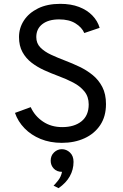

<svg xmlns="http://www.w3.org/2000/svg" viewBox="-20 -732 639 1000"><path d="M302 12Q241 12 191.5 -8.2Q142 -28.5 107.8 -63.8Q73.5 -99 58 -144L140 -174Q161 -127.5 203.8 -98.8Q246.5 -70 304 -70Q367 -70 404.5 -100.2Q442 -130.5 442 -188Q442 -228.5 419.5 -256Q397 -283.5 361 -302.2Q325 -321 284 -336Q247.5 -349.5 211 -366Q174.5 -382.5 144.8 -405.2Q115 -428 97 -460.8Q79 -493.5 79 -539Q79 -586 104.5 -625.2Q130 -664.5 178 -688.2Q226 -712 294 -712Q349.5 -712 391.8 -695.8Q434 -679.5 461.2 -651.2Q488.5 -623 499 -587L419 -560Q406.5 -589.5 373.2 -610.2Q340 -631 288 -631Q232.5 -631 200.8 -606.5Q169 -582 169 -539Q169 -506.5 190.2 -484.8Q211.5 -463 246 -447Q280.5 -431 320 -416Q357 -402 394.2 -384.2Q431.5 -366.5 462.8 -341Q494 -315.5 513 -278.8Q532 -242 532 -190Q532 -125.5 502 -80.5Q472 -35.5 420 -11.8Q368 12 302 12ZM285 248 259 235Q268 226.5 283 207.5Q298 188.5 303 163Q276 163 260 146Q244 129 244 105Q244 78 261.8 61.5Q279.5 45 302 45Q326 45 344.5 62.5Q363 80 363 111Q363 151.5 343.5 186.2Q324 221 285 248Z"/></svg>

Font: Overpass
Style: Regular
Weight: 400
Designer: Delve Withrington, Dave Bailey, Thomas Jockin
Foundry: Delve Fonts LLC
Version: Version 4.000